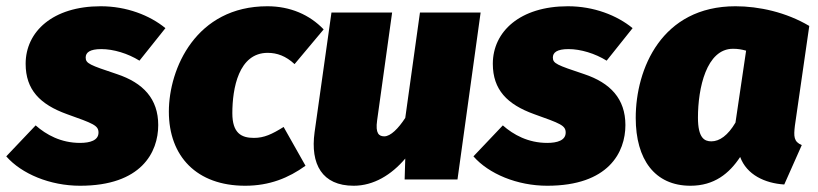

<svg xmlns="http://www.w3.org/2000/svg" viewBox="-47 -574 2616 614"><path d="M275 -554C122 -554 35 -473 35 -370C35 -287 81 -240 167 -209C251 -179 268 -173 268 -150C268 -125 241 -117 209 -117C148 -117 101 -143 67 -173L-27 -74C22 -18 113 20 209 20C405 20 459 -87 459 -174C459 -258 411 -309 327 -337C240 -366 227 -371 227 -390C227 -406 240 -417 277 -417C316 -417 362 -403 399 -380L482 -484C432 -525 358 -554 275 -554Z M808 -554C580 -554 493 -355 493 -217C493 -74 582 20 737 20C815 20 876 -5 930 -44L860 -168C823 -145 798 -133 765 -133C725 -133 696 -148 696 -212C696 -291 716 -405 809 -405C839 -405 867 -395 895 -369L988 -480C943 -527 881 -554 808 -554Z M1084 20C1148 20 1205 -15 1249 -67L1247 0H1416L1490 -534H1296L1249 -197C1227 -163 1202 -138 1182 -138C1165 -138 1153 -147 1159 -189L1207 -534H1013L959 -151C945 -49 983 20 1084 20Z M1769 -554C1616 -554 1529 -473 1529 -370C1529 -287 1575 -240 1661 -209C1745 -179 1762 -173 1762 -150C1762 -125 1735 -117 1703 -117C1642 -117 1595 -143 1561 -173L1467 -74C1516 -18 1607 20 1703 20C1899 20 1953 -87 1953 -174C1953 -258 1905 -309 1821 -337C1734 -366 1721 -371 1721 -390C1721 -406 1734 -417 1771 -417C1810 -417 1856 -403 1893 -380L1976 -484C1926 -525 1852 -554 1769 -554Z M2305 -554C2069 -554 1986 -354 1986 -197C1986 -64 2047 20 2161 20C2237 20 2285 -19 2320 -72C2341 -15 2399 12 2461 16L2517 -110C2491 -121 2491 -138 2495 -172L2541 -491C2467 -535 2380 -554 2305 -554ZM2297 -418C2313 -418 2324 -416 2339 -412L2305 -182C2281 -141 2254 -122 2228 -122C2206 -122 2185 -132 2185 -198C2185 -292 2212 -418 2297 -418Z"/></svg>

Font: Fira Sans Heavy
Style: Italic
Weight: 900
Italic angle: -8°
Designer: bBox Type GmbH & Carrois Corporate GbR & Edenspiekermann AG
Foundry: bBox Type GmbH & Carrois Corporate GbR & Edenspiekermann AG
Version: Version 4.301;PS 004.301;hotconv 1.0.88;makeotf.lib2.5.64775